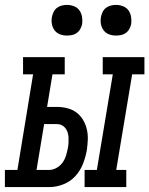

<svg xmlns="http://www.w3.org/2000/svg" viewBox="-67 -763 609 783"><path d="M278 0V-70H328L393 -460H352V-530H522V-460H472L407 -70H448V0ZM-47 0V-70H4L68 -460H27V-530H197V-460H147L125 -327H165Q187 -327 208 -321.5Q229 -316 245 -304Q261 -292 271.5 -274.5Q282 -257 287 -236Q292 -215 291 -193Q290 -171 287 -150Q282 -122 271 -94Q260 -66 239.5 -44Q219 -22 190.5 -11Q162 0 134 0ZM82 -70H134Q149 -70 164 -78.5Q179 -87 188.5 -100.5Q198 -114 202.5 -129.5Q207 -145 210 -160Q212 -171 212.5 -181.5Q213 -192 212.5 -202.5Q212 -213 209 -222.5Q206 -232 200 -240Q194 -248 185 -252.5Q176 -257 165 -257H113ZM406 -618Q391 -618 377.5 -623Q364 -628 355.5 -639.5Q347 -651 344.5 -665.5Q342 -680 345 -695Q347 -705 352 -715Q357 -725 366 -731.5Q375 -738 385.5 -740.5Q396 -743 406 -743Q421 -743 435 -737.5Q449 -732 457 -720.5Q465 -709 467.5 -694.5Q470 -680 468 -665Q466 -655 460.5 -645Q455 -635 446 -628.5Q437 -622 426.5 -620Q416 -618 406 -618ZM206 -618Q191 -618 177.5 -623Q164 -628 155.5 -639.5Q147 -651 144.5 -665.5Q142 -680 145 -695Q147 -705 152 -715Q157 -725 166 -731.5Q175 -738 185.5 -740.5Q196 -743 206 -743Q221 -743 235 -737.5Q249 -732 257 -720.5Q265 -709 267.5 -694.5Q270 -680 268 -665Q266 -655 260.5 -645Q255 -635 246 -628.5Q237 -622 226.5 -620Q216 -618 206 -618Z"/></svg>

Font: Iosevka Curly Slab Oblique
Style: Regular
Weight: 400
Italic angle: -9°
Monospace: yes
Designer: Belleve Invis
Foundry: Belleve Invis
Version: Version 11.1.0; ttfautohint (v1.8.3)